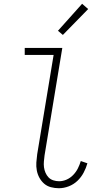

<svg xmlns="http://www.w3.org/2000/svg" viewBox="-20 -989 540 1017"><path d="M292 8Q270 8 249.5 2.5Q229 -3 214 -16Q199 -29 189 -47Q179 -65 175 -86Q171 -107 172.5 -128.5Q174 -150 177 -172L264 -698H111V-735H310L216 -166Q214 -150 212.5 -134Q211 -118 213 -103Q215 -88 221 -74Q227 -60 237 -49.5Q247 -39 262 -34Q277 -29 293 -29Q313 -29 332.5 -37.5Q352 -46 367.5 -62Q383 -78 392.5 -97Q402 -116 408 -136L443 -124Q436 -99 423 -74.5Q410 -50 390 -31Q370 -12 344 -2Q318 8 292 8ZM313 -804 287 -826 415 -969 447 -941Z"/></svg>

Font: Iosevka Curly Slab Extralight
Style: Italic
Weight: 200
Italic angle: -9°
Monospace: yes
Designer: Belleve Invis
Foundry: Belleve Invis
Version: Version 22.1.2; ttfautohint (v1.8.4)